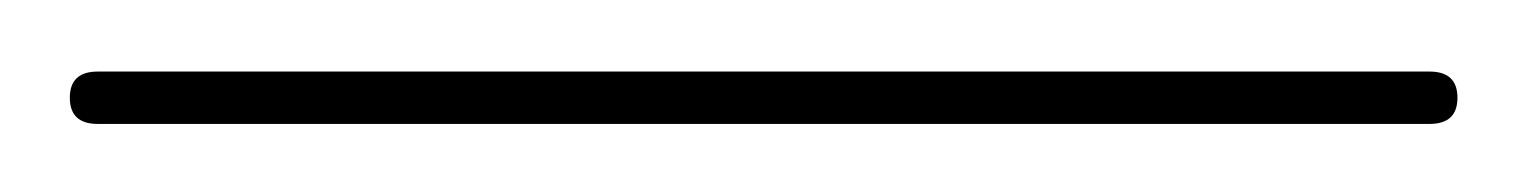

<svg xmlns="http://www.w3.org/2000/svg" viewBox="-20 120 438 55"><path d="M0 148Q0 140.5 8 140.5H389.5Q397.5 140.5 397.5 148Q397.5 155.5 389.5 155.5H8Q0 155.5 0 148Z"/></svg>

Font: Fraunces 144pt Black
Style: Regular
Weight: 900
Version: Version 1.000;[0bf87f6ff]